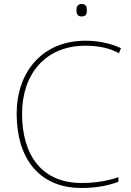

<svg xmlns="http://www.w3.org/2000/svg" viewBox="-20 -927 654 957"><path d="M386 -907C366 -907 361 -892 361 -876C361 -859 366 -845 386 -845C410 -845 413 -859 413 -876C413 -892 410 -907 386 -907ZM405 -699C460 -699 516 -692 573 -662L583 -687C528 -712 470 -724 405 -724C191 -724 63 -568 63 -360C63 -139 174 10 386 10C465 10 526 -4 570 -21V-44C522 -27 463 -15 386 -15C189 -15 90 -153 90 -360C90 -555 204 -699 405 -699Z"/></svg>

Font: Noto Sans Gurmukhi Thin
Style: Regular
Weight: 100
Designer: Jelle Bosma - Monotype Design Team
Foundry: Monotype Imaging Inc.
Version: Version 2.004